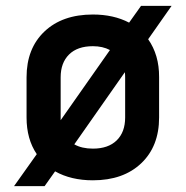

<svg xmlns="http://www.w3.org/2000/svg" viewBox="-20 -610 639 660"><path d="M28.3 29.8 106.4 -80.1Q71.3 -131.8 71.3 -206.1V-344.2Q71.3 -443.4 132.8 -501.7Q194.3 -560.1 299.3 -560.1Q370.6 -560.1 423.8 -532.2L464.8 -589.8H569.8L489.3 -475.1Q527.3 -420.9 526.9 -345.2V-206.1Q526.9 -106.9 465.3 -48.6Q403.8 9.8 299.3 9.8Q224.1 9.8 169.4 -21L133.3 29.8ZM188.5 -206.1Q188.5 -206.1 188.5 -205.1Q188.5 -204.1 188.5 -196.8L357.9 -438Q333 -451.2 299.3 -451.2Q246.1 -451.2 217.3 -422.6Q188.5 -394 188.5 -344.2ZM299.3 -99.1Q352.1 -99.1 381.1 -127.4Q410.2 -155.8 410.2 -206.1V-344.2Q410.2 -354 409.2 -361.8L235.4 -113.8Q261.2 -99.1 299.3 -99.1Z"/></svg>

Font: UDEV Gothic 35
Style: Bold
Weight: 700
Version: v2.1.0; ttfautohint (v1.8.4.7-5d5b-dirty) -l 6 -r 45 -G 200 